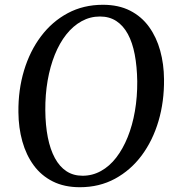

<svg xmlns="http://www.w3.org/2000/svg" viewBox="-20 -773 736 803"><path d="M314 10Q249 10 200.8 -14.2Q152.5 -38.5 121 -81.5Q89.5 -124.5 73.5 -181.5Q57.5 -238.5 57 -304Q56 -397 80.5 -478.2Q105 -559.5 151.5 -621.2Q198 -683 263.5 -718Q329 -753 410.5 -753Q476 -753 524 -728.5Q572 -704 603.2 -660.8Q634.5 -617.5 650 -561.2Q665.5 -505 666 -441.5Q667 -348.5 643 -267Q619 -185.5 572.8 -123.2Q526.5 -61 461 -25.5Q395.5 10 314 10ZM325.5 -38Q366.5 -38 402.2 -57.8Q438 -77.5 466 -113.8Q494 -150 514 -199.5Q534 -249 544.2 -308.2Q554.5 -367.5 554 -433Q553 -495 543.5 -545Q534 -595 514.8 -630.5Q495.5 -666 466.5 -685Q437.5 -704 398 -704Q357 -704 321.2 -684.2Q285.5 -664.5 257.2 -628.8Q229 -593 209.2 -544Q189.5 -495 179.2 -436Q169 -377 169.5 -311.5Q170 -249 180 -198.5Q190 -148 209.5 -112Q229 -76 257.8 -57Q286.5 -38 325.5 -38Z"/></svg>

Font: Merriweather 36pt
Style: Italic
Weight: 400
Italic angle: -7.8°
Version: Version 2.101